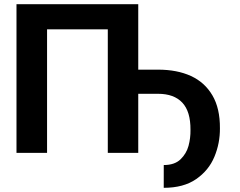

<svg xmlns="http://www.w3.org/2000/svg" viewBox="-20 -727 1140 913"><path d="M637.4 0H492.6V-587.4H203.8V0H58.4V-707H637.4ZM591.1 -395.8H731.4Q822.1 -395.8 887.8 -365.7Q953.5 -335.6 989.9 -273.7Q1026.4 -211.8 1025.8 -117.2Q1026.4 -45.9 999.4 18.7Q972.5 83.4 912.7 124.7Q852.9 166.1 758.6 166.1L758.7 57.8Q810.3 57.8 838.5 30.6Q866.6 3.3 876.5 -33.5Q886.4 -70.3 885.8 -109.5Q886.4 -196.8 846.9 -238.9Q807.4 -281 731.4 -281H591.1Z"/></svg>

Font: Pretendard JP Variable
Style: Regular
Weight: 400
Designer: Base glyphs from Inter by Rasmus Andersson; Hangul glyphs from Noto Sans CJK(Source Han Sans) by Jang Soo-young and Kang
Foundry: Kil Hyung-jin
Version: Version 1.307;Glyphs 3.2 (3192)